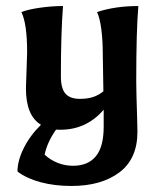

<svg xmlns="http://www.w3.org/2000/svg" viewBox="-20 -437 531 637"><path d="M38 132Q38 96 59 54Q80 12 116 -23Q66 -53 66 -144L68 -201L70 -264Q70 -358 51 -397Q74 -406 113.5 -411.5Q153 -417 189 -417Q182 -326 182 -184Q182 -144 197 -126.5Q212 -109 245 -109Q270 -109 288.5 -115Q307 -121 323 -134L321 -257Q321 -304 316 -341Q311 -378 302 -397Q362 -417 439 -417Q432 -336 432 -167Q432 -137 435 -44L436 0Q436 90 376 135Q316 180 217 180Q161 180 114.5 167.5Q68 155 38 132ZM324 -17V-73Q262 -1 166 -7Q137 34 128 76Q146 93 170.5 103Q195 113 222 113Q272 113 298 81.5Q324 50 324 -17Z"/></svg>

Font: Mirza SemiBold
Style: Regular
Weight: 600
Designer: Arabic design by Kourosh Beigpour, Latin design by Eduardo Tunni, engineering by Lasse Fister
Version: Version 1.0010g